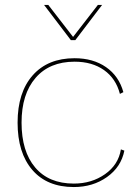

<svg xmlns="http://www.w3.org/2000/svg" viewBox="-20 -745 564 775"><path d="M478 -373 464 -366Q448 -428 400 -462Q352 -496 281 -496Q180 -496 123.5 -430.5Q67 -365 67 -250Q67 -134 122 -69Q177 -4 278 -4Q350 -4 404 -42Q458 -80 468 -142L482 -137Q469 -71 412 -30.5Q355 10 278 10Q170 10 110.5 -59Q51 -128 51 -250Q51 -372 112 -441Q173 -510 281 -510Q356 -510 408 -474Q460 -438 478 -373ZM284 -583H266L158 -725H175L275 -596L375 -725H392Z"/></svg>

Font: Work Sans Thin
Style: Regular
Weight: 260
Designer: Wei Huang
Foundry: Wei Huang
Version: Version 1.500